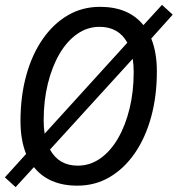

<svg xmlns="http://www.w3.org/2000/svg" viewBox="-36 -743 728 787"><path d="M374 -715Q491 -715 552 -640L628 -723L672 -683L584 -585Q607 -528 607 -450Q607 -349 583.5 -263.5Q560 -178 516.5 -115Q473 -52 413.5 -17Q354 18 281 18Q164 18 103 -58L28 24L-16 -16L71 -112Q48 -169 48 -247Q48 -348 71.5 -433.5Q95 -519 138.5 -582Q182 -645 241.5 -680Q301 -715 374 -715ZM372 -633Q322 -633 280 -603.5Q238 -574 207.5 -521.5Q177 -469 160 -399.5Q143 -330 143 -250Q143 -221 147 -195L486 -568Q450 -633 372 -633ZM512 -447Q512 -477 508 -502L169 -130Q205 -64 283 -64Q333 -64 375 -93.5Q417 -123 447.5 -175.5Q478 -228 495 -297.5Q512 -367 512 -447Z"/></svg>

Font: Fragment Mono
Style: Italic
Weight: 400
Italic angle: -12°
Designer: Wei Huang based on Nimbus Sans by URW Studio, based on Helvetica by Max Miedinger.
Foundry: Wei Huang
Version: Version 1.011; ttfautohint (v1.8.4.7-5d5b)